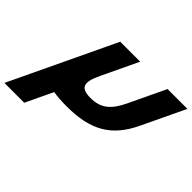

<svg xmlns="http://www.w3.org/2000/svg" viewBox="-157 -768 1212 1212"><g transform="rotate(45 448.5 -162.5)"><path d="M493.2 -513H315.2L-18.1 188H158.9L245.2 6.6C278.4 12.3 318.2 15 364.4 15C577.6 15 696.4 -54 778.2 -226L914.6 -513H737.6L621.6 -269C573.6 -168 522.4 -129 432.8 -129C343.3 -129 329.2 -168 377.2 -269Z"/></g></svg>

Font: Hussar
Style: BdSuprExtOblFive
Weight: 700
Foundry: Cannot Into Space Fonts
Version: Version 2.00